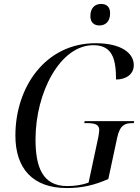

<svg xmlns="http://www.w3.org/2000/svg" viewBox="-20 -943 709 973"><path d="M484 -814C511 -814 538 -830 538 -876C538 -911 517 -923 492 -923C461 -923 438 -903 438 -861C438 -828 458 -814 484 -814ZM319 10C396 10 460 -5 529 -36L574 -246C588 -311 615 -319 651 -319H658L660 -329H409L407 -319H422C458 -319 483 -313 483 -284C483 -275 480 -260 478 -247L429 -18C399 -6 359 0 321 0C194 0 160 -99 160 -237C160 -473 284 -714 453 -714C549 -714 568 -645 568 -540C618 -540 658 -566 658 -613C658 -675 593 -724 464 -724C212 -724 58 -504 58 -256C58 -90 145 10 319 10Z"/></svg>

Font: Noto Serif Display SemiCondensed
Style: Italic
Weight: 400
Width: 4
Italic angle: -12°
Designer: Monotype Design Team
Foundry: Monotype Imaging Inc.
Version: Version 2.009